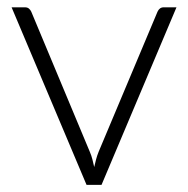

<svg xmlns="http://www.w3.org/2000/svg" viewBox="-20 -518 527 538"><path d="M264.5 0H222.5L12.5 -497.5H50Q57 -497.5 61.2 -493.8Q65.5 -490 67.5 -485.5L231.5 -93Q236.5 -81.5 239 -71L244 -50Q246.5 -60.5 249.2 -71.2Q252 -82 256.5 -93L421.5 -485.5Q424 -491 428.2 -494.2Q432.5 -497.5 438.5 -497.5H474.5Z"/></svg>

Font: Lato TR Light
Style: Regular
Weight: 300
Designer: Lukasz Dziedzic
Foundry: Lukasz Dziedzic
Version: Version 1.104 2013